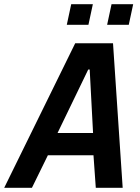

<svg xmlns="http://www.w3.org/2000/svg" viewBox="-56 -894 668 914"><path d="M-36 0 302 -688H482L528 0H400L389 -155H172L96 0ZM218 -261H387L371 -563H364ZM454 -776 475 -874H578L557 -776ZM262 -776 283 -874H386L365 -776Z"/></svg>

Font: Saira SemiCondensed SemiBold
Style: Italic
Weight: 600
Width: 4
Italic angle: -12°
Designer: Hector Gatti with collaboration of the Omnibus-Type team
Foundry: Omnibus-Type
Version: Version 1.101